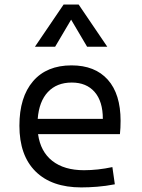

<svg xmlns="http://www.w3.org/2000/svg" viewBox="-20 -815 626 845"><path d="M337.9 9.8Q207.5 9.8 136.5 -60.5Q65.4 -130.9 65.4 -261.7Q65.4 -387.7 125.5 -457.5Q185.5 -527.3 294.9 -527.3Q397.9 -527.3 454.3 -464.4Q510.7 -401.4 510.7 -283.2Q510.7 -250.5 507.8 -224.6H147.5Q158.2 -147.5 210.4 -106.7Q262.7 -65.9 349.6 -65.9Q410.2 -65.9 474.6 -79.6L485.4 -3.9Q445.3 3.9 407.7 6.8Q370.1 9.8 337.9 9.8ZM146 -292H432.6Q432.6 -368.7 396.5 -410.2Q360.4 -451.7 295.9 -451.7Q230 -451.7 190.9 -410.2Q151.9 -368.7 146 -292ZM133.8 -609.4 259.8 -794.9H326.2L452.1 -609.4H363.3L293 -728.5L222.7 -609.4Z"/></svg>

Font: Cascadia Code NF SemiLight
Style: Regular
Weight: 350
Monospace: yes
Designer: Aaron Bell
Foundry: Saja Typeworks
Version: Version 2404.023; ttfautohint (v1.8.4)